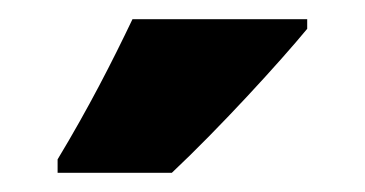

<svg xmlns="http://www.w3.org/2000/svg" viewBox="-20 -786 380 200"><path d="M300 -756V-766H118C97 -722 72 -673 40 -620V-606H159C209 -653 272 -722 300 -756Z"/></svg>

Font: Noto Sans Ethiopic ExtraCondensed Black
Style: Regular
Weight: 900
Width: 2
Designer: Monotype Design Team
Foundry: Monotype Imaging Inc.
Version: Version 2.102